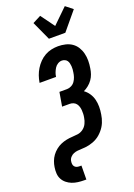

<svg xmlns="http://www.w3.org/2000/svg" viewBox="-227 -1071 949 1363"><g transform="rotate(-20 247.5 -389.5)"><path d="M159 215Q136 215 112.5 212Q89 209 68.5 201Q48 193 30.5 179Q13 165 2.5 145.5Q-8 126 -9.5 102.5Q-11 79 -7 55Q-4 34 4 12.5Q12 -9 25.5 -27.5Q39 -46 57.5 -61Q76 -76 97 -85Q118 -94 140 -98.5Q162 -103 183.5 -104Q205 -105 227 -108Q249 -111 268 -125Q287 -139 297 -160Q307 -181 310 -202Q313 -217 313.5 -231Q314 -245 313 -258.5Q312 -272 308 -285Q304 -298 296 -308.5Q288 -319 275 -324.5Q262 -330 248 -330H190L208 -435H266Q282 -435 298.5 -443.5Q315 -452 325 -466.5Q335 -481 340.5 -497.5Q346 -514 348 -530Q350 -542 351 -554Q352 -566 351 -577.5Q350 -589 347.5 -599.5Q345 -610 339 -619Q333 -628 322 -633Q311 -638 300 -638Q284 -638 269 -629Q254 -620 245 -605.5Q236 -591 230 -575.5Q224 -560 222 -544V-543H98V-546Q102 -571 110.5 -595.5Q119 -620 133 -643Q147 -666 166.5 -686Q186 -706 209.5 -719Q233 -732 258.5 -737.5Q284 -743 309 -743Q337 -743 364.5 -736.5Q392 -730 413.5 -715Q435 -700 449 -677.5Q463 -655 469.5 -628.5Q476 -602 476 -574Q476 -546 471 -517Q468 -496 461 -475.5Q454 -455 441 -436.5Q428 -418 410 -403.5Q392 -389 373 -380Q394 -365 409 -342.5Q424 -320 430.5 -294Q437 -268 437 -240Q437 -212 432 -183Q430 -169 426 -154Q422 -139 416 -124.5Q410 -110 401.5 -96.5Q393 -83 382.5 -71Q372 -59 360 -48.5Q348 -38 334 -30Q320 -22 305.5 -16.5Q291 -11 276 -7.5Q261 -4 246 -2.5Q231 -1 216.5 -0.5Q202 0 186.5 1.5Q171 3 156.5 9Q142 15 131 27.5Q120 40 118 55Q116 66 117 76.5Q118 87 124 95Q130 103 139.5 106.5Q149 110 160 110H176L175 215ZM267 -815 202 -957 264 -989 340 -885 452 -994 505 -952 391 -815Z"/></g></svg>

Font: Iosevka Extrabold Oblique
Style: Regular
Weight: 800
Italic angle: -9°
Monospace: yes
Designer: Belleve Invis
Foundry: Belleve Invis
Version: Version 32.5.0; ttfautohint (v1.8.4)